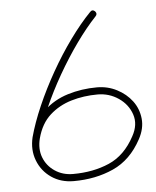

<svg xmlns="http://www.w3.org/2000/svg" viewBox="-46 -594 525 645"><g transform="rotate(-5 217.0 -271.0)"><path d="M298 -550Q306 -541 298 -533Q265 -498 231 -450.5Q197 -403 166 -349Q135 -295 111.5 -241.5Q88 -188 76 -141Q67 -106 78 -77Q89 -48 115.5 -30Q142 -12 177 -12Q245 -12 299 -35.5Q353 -59 386 -121Q407 -159 395.5 -193.5Q384 -228 352.5 -249.5Q321 -271 282 -271Q235 -271 193 -258.5Q151 -246 120 -218Q89 -190 76 -141Q76 -141 76 -141Q76 -141 76 -141Q73 -130 61 -133Q49 -136 52 -147Q67 -201 101.5 -233.5Q136 -266 183 -280.5Q230 -295 282 -295Q318 -295 349 -279Q380 -263 399.5 -237Q419 -211 422.5 -177.5Q426 -144 407 -109Q371 -42 311 -15Q251 12 177 12Q134 12 102 -10Q70 -32 56 -68.5Q42 -105 52 -147Q65 -195 89 -250Q113 -305 144.5 -360.5Q176 -416 211.5 -465Q247 -514 281 -549Q289 -558 298 -550Z"/></g></svg>

Font: FRB American Cursive Light
Style: Italic
Weight: 300
Italic angle: -25°
Version: Version 2.0;Modular Font Editor K font №1